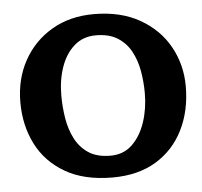

<svg xmlns="http://www.w3.org/2000/svg" viewBox="-44 -586 674 640"><g transform="rotate(-5 292.5 -266.0)"><path d="M292 -540Q382 -540 446 -503.5Q510 -467 543.5 -406.5Q577 -346 577 -274Q577 -192 545 -128Q513 -64 453 -28Q393 8 308 8Q213 8 149.5 -29Q86 -66 54.5 -128.5Q23 -191 23 -268Q23 -346 57 -407.5Q91 -469 151.5 -504.5Q212 -540 292 -540ZM307 -65Q351 -65 380 -93Q409 -121 424 -166Q439 -211 439 -263Q439 -301 432.5 -337.5Q426 -374 410 -403.5Q394 -433 365.5 -451Q337 -469 293 -469Q250 -469 220.5 -443Q191 -417 176 -374Q161 -331 161 -279Q161 -242 167 -204Q173 -166 189 -134.5Q205 -103 233.5 -84Q262 -65 307 -65Z"/></g></svg>

Font: Brawler
Style: Bold
Weight: 700
Designer: Oleg Frolov, Haley Fiege
Foundry: Oleg Frolov, Haley Fiege
Version: Version 1.101; ttfautohint (v1.8.3)